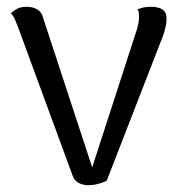

<svg xmlns="http://www.w3.org/2000/svg" viewBox="-20 -534 527 565"><path d="M240 11Q224 11 211 4Q198 -3 193 -19L35 -449Q32 -457 26 -472Q20 -487 12 -495Q19 -502 30 -508Q41 -514 59 -514Q77 -514 90 -506Q103 -498 107 -481L258 -21L245 -22L384 -451Q386 -458 387.5 -466.5Q389 -475 389 -483Q389 -490 388.5 -496Q388 -502 384 -506Q393 -510 402 -512Q411 -514 424 -514Q448 -514 459.5 -505Q471 -496 470 -477Q470 -469 467.5 -456.5Q465 -444 461 -432L294 -2Q266 11 240 11Z"/></svg>

Font: Arima
Style: Regular
Weight: 400
Designer: Joana Correia and Natanael Gama
Foundry: NDISCOVER
Version: Version 1.101;gftools[0.9.23]